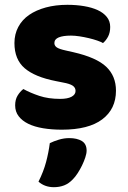

<svg xmlns="http://www.w3.org/2000/svg" viewBox="-20 -522 532 798"><path d="M237 17Q195 17 159 11Q123 5 97.5 -7.5Q72 -20 57.5 -39Q43 -58 43 -84Q43 -108 53 -124.5Q63 -141 77 -152Q106 -136 143.5 -123.5Q181 -111 230 -111Q261 -111 277.5 -120Q294 -129 294 -144Q294 -158 282 -166Q270 -174 242 -179L212 -185Q125 -202 82.5 -238.5Q40 -275 40 -343Q40 -380 56 -410Q72 -440 101 -460Q130 -480 170.5 -491Q211 -502 260 -502Q297 -502 329.5 -496.5Q362 -491 386 -480Q410 -469 424 -451.5Q438 -434 438 -410Q438 -387 429.5 -370.5Q421 -354 408 -343Q400 -348 384 -353.5Q368 -359 349 -363.5Q330 -368 310.5 -371Q291 -374 275 -374Q242 -374 224 -366.5Q206 -359 206 -343Q206 -332 216 -325Q226 -318 254 -312L285 -305Q381 -283 421.5 -244.5Q462 -206 462 -145Q462 -69 405 -26Q348 17 237 17ZM204 256Q166 256 140 233Q161 191 171.5 151.5Q182 112 187 73Q203 65 224.5 58.5Q246 52 268 52Q300 52 320 64Q340 76 340 104Q340 116 334.5 132.5Q329 149 321 165.5Q313 182 303 197.5Q293 213 283 223Q266 241 246.5 248.5Q227 256 204 256Z"/></svg>

Font: Baloo 2 Latin ExtraBold
Style: Regular
Weight: 400
Designer: Sarang Kulkarni and Ek Type
Foundry: Ek Type
Version: Version 1.001